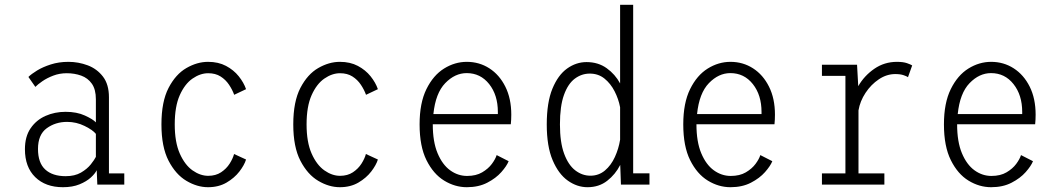

<svg xmlns="http://www.w3.org/2000/svg" viewBox="-20 -770 4428 801"><path d="M242.5 11Q170 11 127 -31Q84 -73 84 -147.5Q84 -200.5 107.8 -235Q131.5 -269.5 170 -286.5Q208.5 -303.5 253.5 -303.5Q300.5 -303.5 334.2 -288Q368 -272.5 380 -259.5V-355.5Q380 -397 363.2 -420.8Q346.5 -444.5 318.8 -454.5Q291 -464.5 258.5 -464.5Q228.5 -464.5 202.2 -454.5Q176 -444.5 156.5 -431Q137 -417.5 127.5 -407.5L98.5 -449Q110.5 -461 134.5 -475.8Q158.5 -490.5 192 -501.2Q225.5 -512 265.5 -512Q307 -512 345.8 -497.5Q384.5 -483 409.5 -450.5Q434.5 -418 434.5 -364V-46.5H498.5V0H386L383.5 -60Q377 -46 359 -29.5Q341 -13 311.8 -1Q282.5 11 242.5 11ZM254 -35Q292 -35 317.8 -50Q343.5 -65 358.8 -84.2Q374 -103.5 380 -115.5V-211.5Q367.5 -227.5 333 -244.5Q298.5 -261.5 260 -261.5Q211.5 -261.5 175 -235Q138.5 -208.5 138.5 -148.5Q138.5 -90.5 168.8 -62.8Q199 -35 254 -35Z M848 11Q802.5 11 757.8 -15.5Q713 -42 683.2 -99.5Q653.5 -157 653.5 -251Q653.5 -346 683.2 -403.2Q713 -460.5 757.8 -486.2Q802.5 -512 848 -512Q891 -512 923 -495Q955 -478 976 -451.8Q997 -425.5 1006.5 -398L957 -374.5Q949.5 -395.5 935.5 -416.5Q921.5 -437.5 900.2 -451Q879 -464.5 848.5 -464.5Q815.5 -464.5 783.2 -442.2Q751 -420 730 -373Q709 -326 709 -251Q709 -177 730 -129.5Q751 -82 783.2 -59.2Q815.5 -36.5 848.5 -36.5Q880 -36.5 902.2 -51.2Q924.5 -66 938 -87.2Q951.5 -108.5 956.5 -127.5L1006.5 -104.5Q999.5 -81.5 978.8 -54.5Q958 -27.5 925 -8.2Q892 11 848 11Z M1398 11Q1352.5 11 1307.8 -15.5Q1263 -42 1233.2 -99.5Q1203.5 -157 1203.5 -251Q1203.5 -346 1233.2 -403.2Q1263 -460.5 1307.8 -486.2Q1352.5 -512 1398 -512Q1441 -512 1473 -495Q1505 -478 1526 -451.8Q1547 -425.5 1556.5 -398L1507 -374.5Q1499.5 -395.5 1485.5 -416.5Q1471.5 -437.5 1450.2 -451Q1429 -464.5 1398.5 -464.5Q1365.5 -464.5 1333.2 -442.2Q1301 -420 1280 -373Q1259 -326 1259 -251Q1259 -177 1280 -129.5Q1301 -82 1333.2 -59.2Q1365.5 -36.5 1398.5 -36.5Q1430 -36.5 1452.2 -51.2Q1474.5 -66 1488 -87.2Q1501.5 -108.5 1506.5 -127.5L1556.5 -104.5Q1549.5 -81.5 1528.8 -54.5Q1508 -27.5 1475 -8.2Q1442 11 1398 11Z M1927.5 11Q1878 11 1833 -16.5Q1788 -44 1759.2 -101.8Q1730.5 -159.5 1730.5 -251Q1730.5 -340.5 1759 -398.2Q1787.5 -456 1832.5 -484Q1877.5 -512 1927.5 -512Q1979.5 -512 2021.5 -485Q2063.5 -458 2088.2 -408.5Q2113 -359 2113 -291.5Q2113 -270 2111 -251.5H1785.5V-251Q1785.5 -178.5 1805.5 -130.8Q1825.5 -83 1858 -59.5Q1890.5 -36 1928.5 -36Q1966 -36 1991.5 -51Q2017 -66 2032 -86.2Q2047 -106.5 2052 -123L2102 -97.5Q2094 -77.5 2071.5 -52Q2049 -26.5 2012.8 -7.8Q1976.5 11 1927.5 11ZM1927 -465Q1878 -465 1837.5 -423.2Q1797 -381.5 1788 -294H2057V-303Q2057 -373.5 2020.8 -419.2Q1984.5 -465 1927 -465Z M2431 11Q2387.5 11 2348.8 -16.5Q2310 -44 2285.5 -101.8Q2261 -159.5 2261 -251Q2261 -342.5 2284.5 -399.8Q2308 -457 2345.8 -484Q2383.5 -511 2427 -511Q2475.5 -511 2511 -485.5Q2546.5 -460 2567 -422V-750H2621.5V-47H2689.5V0H2570.5L2567.5 -82Q2547.5 -42.5 2513.2 -15.8Q2479 11 2431 11ZM2316 -251Q2316 -176 2333.5 -128.8Q2351 -81.5 2380 -59.2Q2409 -37 2443 -37Q2478 -37 2503.8 -58.8Q2529.5 -80.5 2545.2 -115Q2561 -149.5 2567 -187V-322.5Q2560.5 -357 2544 -389.2Q2527.5 -421.5 2501.8 -442.2Q2476 -463 2440.5 -463Q2406.5 -463 2378 -441.8Q2349.5 -420.5 2332.8 -374Q2316 -327.5 2316 -251Z M3027.5 11Q2978 11 2933 -16.5Q2888 -44 2859.2 -101.8Q2830.5 -159.5 2830.5 -251Q2830.5 -340.5 2859 -398.2Q2887.5 -456 2932.5 -484Q2977.5 -512 3027.5 -512Q3079.5 -512 3121.5 -485Q3163.5 -458 3188.2 -408.5Q3213 -359 3213 -291.5Q3213 -270 3211 -251.5H2885.5V-251Q2885.5 -178.5 2905.5 -130.8Q2925.5 -83 2958 -59.5Q2990.5 -36 3028.5 -36Q3066 -36 3091.5 -51Q3117 -66 3132 -86.2Q3147 -106.5 3152 -123L3202 -97.5Q3194 -77.5 3171.5 -52Q3149 -26.5 3112.8 -7.8Q3076.5 11 3027.5 11ZM3027 -465Q2978 -465 2937.5 -423.2Q2897 -381.5 2888 -294H3157V-303Q3157 -373.5 3120.8 -419.2Q3084.5 -465 3027 -465Z M3409 0V-46.5H3507V-453.5H3409V-500H3555.5L3560.5 -410.5Q3585.5 -454 3627.5 -483Q3669.5 -512 3722 -512Q3748 -512 3763.8 -506.5Q3779.5 -501 3785.5 -497L3768 -448Q3763.5 -451.5 3750 -456.2Q3736.5 -461 3715 -461Q3679 -461 3646.5 -439.2Q3614 -417.5 3591 -382.8Q3568 -348 3561.5 -309.5V-46.5H3669.5V0Z M4115 11Q4065.5 11 4020.5 -16.5Q3975.5 -44 3946.8 -101.8Q3918 -159.5 3918 -251Q3918 -340.5 3946.5 -398.2Q3975 -456 4020 -484Q4065 -512 4115 -512Q4167 -512 4209 -485Q4251 -458 4275.8 -408.5Q4300.5 -359 4300.5 -291.5Q4300.5 -270 4298.5 -251.5H3973V-251Q3973 -178.5 3993 -130.8Q4013 -83 4045.5 -59.5Q4078 -36 4116 -36Q4153.5 -36 4179 -51Q4204.5 -66 4219.5 -86.2Q4234.5 -106.5 4239.5 -123L4289.5 -97.5Q4281.5 -77.5 4259 -52Q4236.5 -26.5 4200.2 -7.8Q4164 11 4115 11ZM4114.5 -465Q4065.5 -465 4025 -423.2Q3984.5 -381.5 3975.5 -294H4244.5V-303Q4244.5 -373.5 4208.2 -419.2Q4172 -465 4114.5 -465Z"/></svg>

Font: Trispace SemiCondensed ExtraLight
Style: Regular
Weight: 200
Width: 4
Designer: Tyler Finck
Foundry: Etcetera Type Company
Version: Version 1.210; ttfautohint (v1.8.3)